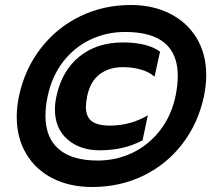

<svg xmlns="http://www.w3.org/2000/svg" viewBox="-20 -734 846 769"><path d="M47 -266Q47 -306 56 -349Q79 -457 143 -540Q207 -623 300.5 -668.5Q394 -714 504 -714Q592 -714 660.5 -679.5Q729 -645 767.5 -581.5Q806 -518 806 -433Q806 -394 797 -349Q774 -241 711 -158.5Q648 -76 554.5 -30.5Q461 15 349 15Q260 15 191.5 -19.5Q123 -54 85 -118Q47 -182 47 -266ZM683 -349Q692 -393 692 -430Q692 -606 481 -606Q407 -606 342.5 -575.5Q278 -545 233 -487Q188 -429 171 -349Q162 -307 162 -271Q162 -183 215 -137Q268 -91 372 -91Q445 -91 509.5 -121.5Q574 -152 620 -210.5Q666 -269 683 -349ZM200 -296Q200 -321 206 -348Q228 -451 298 -507.5Q368 -564 472 -564Q571 -564 621 -527L599 -427Q577 -446 544 -455.5Q511 -465 472 -465Q416 -465 378.5 -436Q341 -407 329 -348Q324 -321 324 -306Q324 -267 347 -249Q370 -231 421 -231Q502 -231 572 -272L551 -172Q477 -132 379 -132Q301 -132 250.5 -175.5Q200 -219 200 -296Z"/></svg>

Font: Prompt SemiBold
Style: Italic
Weight: 600
Italic angle: -12°
Designer: Katatrad Team
Foundry: CadsonDemak
Version: Version 1.001